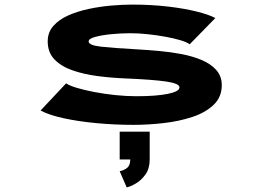

<svg xmlns="http://www.w3.org/2000/svg" viewBox="-20 -532 1140 835"><path d="M561 11Q478.5 11 399 3.5Q319.5 -4 255.8 -18Q192 -32 156.5 -51.5L267.5 -169.5Q282 -159.5 314.5 -149.8Q347 -140 390.2 -131.8Q433.5 -123.5 481.2 -118.5Q529 -113.5 573.5 -113.5Q659 -113.5 709.8 -123.8Q760.5 -134 760.5 -152Q760.5 -169 702.5 -177.5Q644.5 -186 523.5 -191Q463.5 -193.5 404 -201.2Q344.5 -209 295.5 -226Q246.5 -243 217 -273.5Q187.5 -304 187.5 -352Q187.5 -391.5 212 -419.2Q236.5 -447 277 -465Q317.5 -483 366 -493.2Q414.5 -503.5 464 -507.8Q513.5 -512 555 -512Q638.5 -512 710.8 -503.5Q783 -495 836.5 -481.5Q890 -468 916.5 -453.5L805 -339.5Q793 -348.5 764.8 -357Q736.5 -365.5 699.5 -372.2Q662.5 -379 622.8 -383.2Q583 -387.5 547.5 -387.5Q504 -387.5 462.2 -383.2Q420.5 -379 393 -371.2Q365.5 -363.5 365.5 -352Q365.5 -335 419.8 -329Q474 -323 573.5 -317.5Q619 -315 670 -310.5Q721 -306 769.5 -296.8Q818 -287.5 857.5 -270.8Q897 -254 920.8 -227.2Q944.5 -200.5 944.5 -161.5Q944.5 -110 909.2 -76.2Q874 -42.5 816.8 -23.5Q759.5 -4.5 692.2 3.2Q625 11 561 11ZM500.5 161.5V40.5H631V161.5Q631 201 612.8 226.5Q594.5 252 571 265.8Q547.5 279.5 531 283L500.5 212.5Q518 209.5 532.2 198.5Q546.5 187.5 546.5 161.5Z"/></svg>

Font: Trispace Expanded
Style: Bold
Weight: 700
Width: 7
Designer: Tyler Finck
Foundry: Etcetera Type Company
Version: Version 1.210; ttfautohint (v1.8.3)